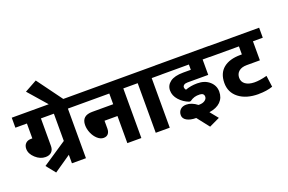

<svg xmlns="http://www.w3.org/2000/svg" viewBox="-137 -1340 2864 1911"><g transform="rotate(-20 1295.0 -384.5)"><path d="M393.1 0V-90.3L214.4 32.7L136.2 -64.9L393.1 -236.8V-525.4H255.9V-233.4Q255.9 -192.9 232.9 -170.4Q210 -147.9 169.4 -147.9Q112.8 -147.9 63.7 -192.6Q14.6 -237.3 14.6 -290Q14.6 -325.2 35.6 -346.4Q56.6 -367.7 93.8 -367.7H107.4V-525.4H-14.6V-631.3H645.5V-525.4H541.5V0Z M544.4 -613.3H392.6L207 -826.2L336.4 -897.5Z M980 0V-287.1H842.8V-204.1Q842.8 -169.9 826.2 -149.7Q809.6 -129.4 776.9 -129.4Q744.1 -129.4 713.1 -157.2Q682.1 -185.1 664.1 -227.3Q646 -269.5 646 -311.5Q646 -412.1 757.8 -412.1H980V-525.4H616.2V-631.3H1232.4V-525.4H1128.4V0Z M1280.8 0V-525.4H1203.1V-631.3H1533.2V-525.4H1429.2V0Z M1661.1 -159.7Q1717.8 -159.7 1775.9 -114.7H1783.2Q1820.8 -114.7 1843.8 -130.9Q1866.7 -147 1866.7 -169.9Q1866.7 -206.1 1823.7 -208.5Q1790.5 -210 1766.1 -202.9Q1741.7 -195.8 1715.3 -176.8H1700.2Q1641.1 -198.7 1599.6 -245.1Q1558.1 -291.5 1558.1 -346.4Q1558.1 -401.4 1604 -435.5Q1649.9 -469.7 1742.7 -469.7H1823.2V-525.9H1503.9V-631.8H2072.8V-525.9H1968.8V-362.8H1749.5Q1723.6 -362.8 1710.9 -352.8Q1698.2 -342.8 1698.2 -328.6Q1698.2 -314.5 1710 -299.8Q1766.6 -321.3 1835.9 -321.3Q1915.5 -321.3 1965.3 -277.6Q2015.1 -233.9 2015.1 -169.2Q2015.1 -104.5 1973.4 -62.7Q1931.6 -21 1853 -9.8L1921.9 75.2L1810.5 127.9L1710 -0.5Q1647.9 -0.5 1611.3 -21.7Q1574.7 -43 1574.7 -78.6Q1574.7 -114.3 1597.7 -137Q1620.6 -159.7 1661.1 -159.7Z M2336.9 -439.9H2353V-524.9H2043V-630.9H2605.5V-524.9H2501.5V-323.2H2362.3Q2308.1 -323.2 2278.1 -297.9Q2248 -272.5 2248 -229.2Q2248 -186 2282.7 -161.1Q2351.6 -112.8 2510.3 -155.3L2526.4 -34.7Q2461.4 -12.2 2376.5 -12.2L2376 -11.7Q2246.1 -11.7 2168.5 -71.8Q2090.8 -131.8 2091.8 -233.4Q2092.8 -335 2157.2 -387.5Q2221.7 -439.9 2336.9 -439.9Z"/></g></svg>

Font: Yantramanav Black
Style: Regular
Weight: 900
Version: Version 1.001;PS 1.0;hotconv 1.0.72;makeotf.lib2.5.5900; ttf